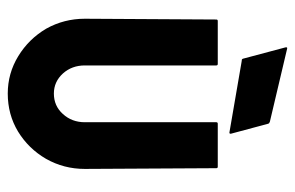

<svg xmlns="http://www.w3.org/2000/svg" viewBox="-154 -605 768 500"><g transform="rotate(90 230.0 -355.0)"><path d="M223.6 8.8Q170.9 8.8 126.2 -18.6Q81.5 -45.9 54.7 -91.3Q28.8 -137.7 28.8 -191.9L30.8 -534.2Q30.8 -538.1 34.7 -538.1H146.5Q150.4 -538.1 150.4 -534.2V-191.9Q150.4 -158.2 171.4 -134.8Q192.9 -111.3 223.6 -111.3Q255.9 -111.3 276.9 -134.8Q298.3 -158.2 298.3 -191.9V-534.2Q298.3 -538.1 302.2 -538.1H414.1Q418 -538.1 418 -534.2L419.9 -191.9Q419.9 -137.2 393.6 -90.8Q367.2 -45.4 322.8 -18.1Q278.3 8.8 223.6 8.8ZM328.1 -572.8Q329.1 -568.4 325.2 -568.4L138.2 -600.6Q133.8 -600.1 132.8 -604L103.5 -713.9Q102.1 -719.7 106.4 -718.8L296.9 -673.8Q301.3 -672.4 302.2 -669.4Z"/></g></svg>

Font: WRV
Style: Display
Weight: 400
Designer: Will Viles x Danh Hong
Version: Version 8.001; ttfautohint (v1.8.3)